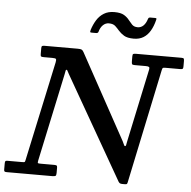

<svg xmlns="http://www.w3.org/2000/svg" viewBox="-105 -1043 1111 1115"><g transform="rotate(5 450.5 -485.0)"><path d="M641.5 -836.5Q674 -836.5 697.5 -850.8Q721 -865 737 -892Q753 -919 762 -956Q763.5 -962 762.8 -964.5Q762 -967 755 -967H727.5Q720.5 -967 718 -964.5Q715.5 -962 713.5 -956Q705.5 -931 691.5 -917.8Q677.5 -904.5 658.5 -904.5Q637 -904.5 625.2 -917Q613.5 -929.5 604 -941.5Q592.5 -957 573.2 -968.8Q554 -980.5 516 -980.5Q481 -980.5 455.8 -965Q430.5 -949.5 414.2 -923.2Q398 -897 388 -865Q386 -857.5 386.2 -853.8Q386.5 -850 395 -850H421.5Q430.5 -850 434 -857Q441 -883.5 456 -898Q471 -912.5 490.5 -912.5Q515.5 -912.5 528.5 -900.2Q541.5 -888 552 -875.5Q565 -860.5 584.5 -848.5Q604 -836.5 641.5 -836.5ZM180 -684Q199 -684 202 -679.5Q205 -675 202 -660L78 -82Q76 -72 74.2 -69Q72.5 -66 59.5 -66H-26Q-36.5 -66 -39 -62.5Q-41.5 -59 -41.5 -48V-14Q-41.5 -5 -38.2 -2.5Q-35 0 -25.5 0H240.5Q253.5 0 258.5 -3Q263.5 -6 263.5 -20V-52Q263.5 -62 258.8 -64Q254 -66 244.5 -66H168.5Q154 -66 151 -67.8Q148 -69.5 150.5 -82L260 -596Q263 -609.5 263.8 -616Q264.5 -622.5 269 -622.5Q272.5 -622.5 275.2 -616Q278 -609.5 284.5 -598.5L626.5 -1.5Q630 4 634.5 7Q639 10 648.5 10H665Q673.5 10 675.8 7.2Q678 4.5 679.5 -2L819.5 -668Q822 -679 824.5 -681.5Q827 -684 840.5 -684H926.5Q937.5 -684 940.5 -687.2Q943.5 -690.5 943.5 -701V-732Q943.5 -743 941 -746.5Q938.5 -750 927.5 -750H660.5Q650 -750 646.2 -747.2Q642.5 -744.5 642.5 -733V-705Q642.5 -691.5 645.5 -687.8Q648.5 -684 661.5 -684H726Q739 -684 744 -680.5Q749 -677 746.5 -666L655.5 -237.5Q652.5 -223.5 651.5 -217Q650.5 -210.5 646 -210.5Q641.5 -210.5 638.8 -218.2Q636 -226 630 -237L358 -733Q352.5 -743.5 346 -746.8Q339.5 -750 322.5 -750H128Q119 -750 115.2 -747.2Q111.5 -744.5 111.5 -734.5V-700Q111.5 -689 115.2 -686.5Q119 -684 131 -684Z"/></g></svg>

Font: Besley Medium
Style: Italic
Weight: 500
Italic angle: -13°
Designer: Owen Earl
Foundry: indestructible type*
Version: Version 2.001